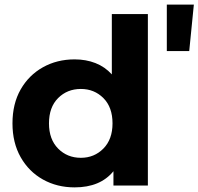

<svg xmlns="http://www.w3.org/2000/svg" viewBox="-20 -803 859 831"><path d="M303 8Q227 8 166 -26Q105 -60 69.5 -122.5Q34 -185 34 -269Q34 -354 69.5 -416Q105 -478 166 -512Q227 -546 303 -546Q352 -546 393 -530Q434 -514 464 -481V-742H620V0H471V-62Q414 8 303 8ZM330 -120Q388 -120 427.5 -160Q467 -200 467 -269Q467 -339 427.5 -378.5Q388 -418 330 -418Q271 -418 231.5 -378.5Q192 -339 192 -269Q192 -200 231.5 -160Q271 -120 330 -120ZM702 -582V-783H819L799 -582Z"/></svg>

Font: Montserrat
Style: Bold
Weight: 700
Designer: Julieta Ulanovsky
Foundry: Julieta Ulanovsky
Version: Version 9.000; ttfautohint (v1.8.4.7-5d5b)